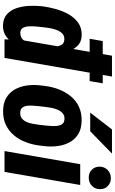

<svg xmlns="http://www.w3.org/2000/svg" viewBox="249 -1040 801 1340"><g transform="rotate(90 650.0 -369.5)"><path d="M260.3 -127 368.2 -750H513.7L383.8 0H253.9ZM22.5 -253.9 23.4 -264.6Q28.8 -306.6 41.7 -354.7Q54.7 -402.8 78.1 -445.3Q101.6 -487.8 138.4 -514.2Q175.3 -540.5 228 -538.6Q274.4 -536.6 301.3 -507.6Q328.1 -478.5 340.3 -435.8Q352.5 -393.1 355.5 -348.1Q358.4 -303.2 356.9 -269.5L355 -254.4Q349.1 -217.8 334.7 -171.6Q320.3 -125.5 296.6 -83.5Q272.9 -41.5 238.3 -14.6Q203.6 12.2 156.7 10.7Q107.4 9.3 78.1 -17.8Q48.8 -44.9 35.6 -86.2Q22.5 -127.4 20.5 -172.1Q18.6 -216.8 22.5 -253.9ZM168.9 -265.1 168 -254.9Q166.5 -241.7 164.3 -218.3Q162.1 -194.8 163.3 -170.4Q164.6 -146 173.8 -128.9Q183.1 -111.8 205.6 -110.4Q238.8 -108.9 257.1 -129.9Q275.4 -150.9 283.7 -180.9Q292 -210.9 294.4 -236.3L299.8 -285.2Q301.8 -300.3 303.7 -322Q305.7 -343.8 303 -365.5Q300.3 -387.2 289.6 -401.9Q278.8 -416.5 255.4 -417.5Q229 -418.9 212.6 -402.3Q196.3 -385.7 187.5 -360.6Q178.7 -335.4 174.8 -309.6Q170.9 -283.7 168.9 -265.1ZM561 -685.5 545.4 -594.2H250L266.1 -685.5Z M574.7 -243.2 579.6 -284.2Q585.9 -335 604 -381.1Q622.1 -427.2 652.1 -463.4Q682.1 -499.5 725.1 -519.5Q768.1 -539.6 824.2 -538.1Q877.9 -537.1 914.1 -515.4Q950.2 -493.7 970.7 -457.5Q991.2 -421.4 998 -376.7Q1004.9 -332 1000 -284.7L995.1 -242.7Q988.8 -192.9 970.9 -146.5Q953.1 -100.1 922.6 -64.5Q892.1 -28.8 849.6 -8.8Q807.1 11.2 751 9.8Q697.3 8.8 661.4 -12.9Q625.5 -34.7 604.7 -70.6Q584 -106.4 576.9 -151.1Q569.8 -195.8 574.7 -243.2ZM725.6 -284.7 720.7 -242.7Q719.7 -227.5 717.5 -205.8Q715.3 -184.1 717.3 -162.4Q719.2 -140.6 729.7 -125.7Q740.2 -110.8 763.2 -109.9Q789.6 -107.9 805.9 -121.1Q822.3 -134.3 831.3 -155.5Q840.3 -176.8 844.2 -200.2Q848.1 -223.6 850.6 -243.7L855.5 -285.6Q856.4 -299.8 858.4 -321.8Q860.4 -343.8 858.2 -365.2Q856 -386.7 845.7 -401.9Q835.4 -417 812 -418.5Q786.6 -419.9 770.8 -406.5Q754.9 -393.1 745.6 -371.6Q736.3 -350.1 731.9 -326.9Q727.5 -303.7 725.6 -284.7ZM765.6 -598.1 882.8 -750H1051.3L895.5 -598.1Z M1270.5 -528.3 1179.2 0H1033.7L1125.5 -528.3ZM1142.6 -662.6Q1142.6 -696.8 1165.3 -719.2Q1188 -741.7 1221.7 -742.2Q1254.4 -742.7 1277.1 -721.7Q1299.8 -700.7 1299.8 -667Q1299.8 -633.3 1277.3 -610.8Q1254.9 -588.4 1220.7 -587.9Q1188 -586.9 1165.5 -607.9Q1143.1 -628.9 1142.6 -662.6Z"/></g></svg>

Font: Roboto Condensed ExtraBold
Style: Italic
Weight: 800
Italic angle: -12°
Designer: Christian Robertson
Foundry: Google
Version: Version 3.008; 2023